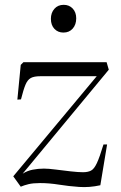

<svg xmlns="http://www.w3.org/2000/svg" viewBox="-20 -768 502 796"><path d="M77 -510H422L431 -479L74 -48Q93 -60 115.5 -64.5Q138 -69 162 -69Q181 -69 211.5 -65Q242 -61 273.5 -57.5Q305 -54 324 -54Q344 -54 357 -60.5Q370 -67 381.5 -91.5Q393 -116 409 -169H424L396 0Q351 10 308 7Q265 4 224.5 -2.5Q184 -9 146 -9Q117 -9 98.5 -4.5Q80 0 66 6L35 -37L381 -452H147Q121 -452 107.5 -444.5Q94 -437 85.5 -416.5Q77 -396 67 -356L52 -355L66 -499ZM191 -690Q191 -715 205.5 -731.5Q220 -748 244 -748Q267 -748 281.5 -732.5Q296 -717 296 -692Q296 -666 281.5 -649.5Q267 -633 243 -633Q220 -633 205.5 -648.5Q191 -664 191 -690Z"/></svg>

Font: Literata 72pt Light
Style: Italic
Weight: 300
Italic angle: -2°
Designer: Latin by Veronika Burian and Jose Scaglione. Greek by Irene Vlachou. Cyrillic by Vera Evstafieva
Foundry: TypeTogether
Version: Version 3.002